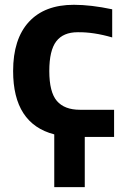

<svg xmlns="http://www.w3.org/2000/svg" viewBox="-20 -554 548 793"><path d="M330.1 11.7V218.8H204.1V1Q34.2 -43 34.2 -260.7Q34.2 -392.6 99.1 -463.4Q164.1 -534.2 285.2 -534.2Q355.5 -534.2 443.4 -515.6V-399.4Q366.2 -421.9 300.8 -420.9Q241.2 -420.9 212.4 -383.3Q183.6 -345.7 183.6 -260.7Q183.6 -173.8 214.8 -137.2Q246.1 -100.6 310.5 -100.6H451.2V11.7Z"/></svg>

Font: Gen Shin Gothic Bold
Style: Bold
Weight: 700
Designer: [Source Han Sans]
Ryoko NISHIZUKA  (kana & ideographs); Paul D. Hunt (Latin, Greek & Cyrillic); Wenlong ZHANG  (bopomofo
Version: Version 1.002.20150607